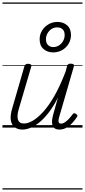

<svg xmlns="http://www.w3.org/2000/svg" viewBox="-20 -1030 686 1550"><path d="M161 16Q125 16 99.5 -2Q74 -20 67.5 -59Q61 -98 80 -160L177 -495Q181 -506 187.5 -510.5Q194 -515 207 -515Q223 -515 229.5 -509Q236 -503 232 -491L134 -158Q121 -117 121.5 -89Q122 -61 134.5 -47Q147 -33 174 -33Q206 -33 245.5 -56Q285 -79 330 -128.5Q375 -178 420.5 -258Q466 -338 510 -453L521 -495Q525 -508 531 -512Q537 -516 551 -516Q567 -516 573.5 -510.5Q580 -505 576 -493L462 -100Q454 -76 452.5 -61Q451 -46 456 -39Q461 -32 471 -32Q488 -32 505 -43.5Q522 -55 537.5 -72Q553 -89 566 -107Q572 -116 579 -116Q586 -116 594 -110Q603 -104 604.5 -98Q606 -92 601 -85Q589 -66 568 -42Q547 -18 519.5 -1Q492 16 460 16Q437 16 423 7Q409 -2 403.5 -19Q398 -36 400.5 -59.5Q403 -83 411 -111L448 -243Q412 -171 373.5 -121.5Q335 -72 297.5 -41.5Q260 -11 225 2.5Q190 16 161 16ZM408 -607Q362 -607 331 -634.5Q300 -662 300 -713Q300 -751 319 -782.5Q338 -814 371 -833.5Q404 -853 444 -853Q491 -853 522 -825.5Q553 -798 553 -747Q553 -709 534 -677Q515 -645 482.5 -626Q450 -607 408 -607ZM409 -650Q436 -650 457 -664Q478 -678 490 -700Q502 -722 502 -747Q502 -778 485.5 -793.5Q469 -809 443 -809Q416 -809 395.5 -795.5Q375 -782 363 -760Q351 -738 351 -714Q351 -683 367.5 -666.5Q384 -650 409 -650ZM0 490H646V500H0ZM0 -20H646V0H0ZM0 -505H646V-500H0ZM0 -1010H646V-1000H0Z"/></svg>

Font: Playwrite AU NSW Guides
Style: Regular
Weight: 400
Designer: Veronika Burian, José Scaglione
Foundry: TypeTogether
Version: Version 1.003